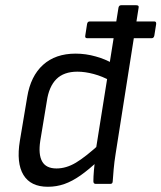

<svg xmlns="http://www.w3.org/2000/svg" viewBox="-20 -703 617 734"><path d="M313 -557Q304 -557 306 -567L313 -612Q315 -621 323 -621H570Q578 -621 577 -611L570 -567Q568 -557 560 -557H491ZM163 11Q97 11 69.5 -34.5Q42 -80 56 -165L84 -332Q97 -412 144.5 -455Q192 -498 269 -498Q308 -498 346.5 -487Q385 -476 409 -461L402 -394Q372 -411 338.5 -420Q305 -429 276 -429Q224 -429 195.5 -400.5Q167 -372 159 -316L134 -165Q126 -113 141 -86Q156 -59 196 -59Q233 -59 270 -81Q307 -103 365 -156L356 -89Q320 -55 288 -32.5Q256 -10 226 0.5Q196 11 163 11ZM346 0Q337 0 337 -10Q337 -27 339 -51Q341 -75 344 -92L346 -128L433 -674Q435 -683 443 -683H501Q512 -683 510 -674L422 -115Q417 -84 414.5 -55.5Q412 -27 411 -11Q411 0 402 0Z"/></svg>

Font: Sofia Sans Semi Condensed
Style: Italic
Weight: 400
Italic angle: -9°
Designer: Botio Nikoltchev, Ani Petrova
Foundry: lettersoup
Version: Version 4.101